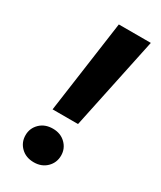

<svg xmlns="http://www.w3.org/2000/svg" viewBox="-181 -765 703 837"><g transform="rotate(30 170.5 -347.0)"><path d="M94 -235 159 -700H320L222 -235ZM138 6Q98 6 73 -18.5Q48 -43 48 -79Q48 -114 73 -138.5Q98 -163 138 -163Q177 -163 202 -138.5Q227 -114 227 -79Q227 -43 202 -18.5Q177 6 138 6Z"/></g></svg>

Font: DM Sans 11pt Black
Style: Italic
Weight: 900
Italic angle: -10°
Version: Version 4.004;gftools[0.9.30]